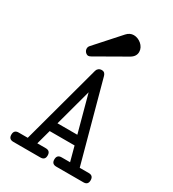

<svg xmlns="http://www.w3.org/2000/svg" viewBox="-215 -1011 1031 1145"><g transform="rotate(30 301.0 -438.5)"><path d="M413.6 -47.4 386.7 -147.5H215.3L188 -47.4H246.1Q277.8 -47.4 277.8 -15.1Q277.8 16.6 246.1 16.6H59.6Q27.8 16.6 27.8 -15.1Q27.8 -47.4 59.6 -47.4H122.1L270 -593.8Q272.5 -604 281.2 -611.1Q290 -618.2 304.2 -618.2Q324.7 -618.2 331.5 -594.2L480 -47.4H542.5Q573.7 -47.4 573.7 -15.1Q573.7 16.6 542.5 16.6H355.5Q323.7 16.6 323.7 -15.1Q323.7 -47.4 355.5 -47.4ZM369.1 -210.9 300.8 -463.9 232.4 -210.9ZM169.4 -706.5 316.9 -871.1Q337.4 -894 364.7 -894Q378.9 -894 392.6 -888.4Q406.2 -882.8 417.2 -873.3Q428.2 -863.8 435.1 -850.6Q441.9 -837.4 441.9 -822.8Q441.9 -791 408.7 -772L208 -657.2Q202.6 -654.3 198.2 -652.6Q193.8 -650.9 189.5 -650.9Q185.1 -650.9 179.9 -653.3Q174.8 -655.8 170.4 -660.2Q166 -664.6 163.1 -670.9Q160.2 -677.2 160.2 -684.6Q160.2 -696.8 169.4 -706.5Z"/></g></svg>

Font: Erica Type
Style: Regular
Weight: 400
Designer: Peter Wiegel
Foundry: Peter Wiegel
Version: Version 1.000 2010 initial release